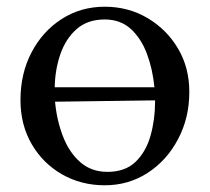

<svg xmlns="http://www.w3.org/2000/svg" viewBox="-20 -536 625 572"><path d="M292 16Q222 16 165 -16.5Q108 -49 74.5 -106.5Q41 -164 41 -238Q41 -317 74 -380Q107 -443 164 -479.5Q221 -516 292 -516Q362 -516 419 -482.5Q476 -449 510 -392Q544 -335 544 -262Q544 -185 510.5 -121.5Q477 -58 420 -21Q363 16 292 16ZM292 -478Q241 -478 208.5 -449.5Q176 -421 160 -375Q144 -329 143 -276H440Q435 -329 418 -375Q401 -421 370 -449.5Q339 -478 292 -478ZM300 -24Q353 -24 384 -54Q415 -84 428.5 -132Q442 -180 442 -233Q442 -233 442 -233.5Q442 -234 442 -237L144 -233Q149 -178 167.5 -130Q186 -82 219 -53Q252 -24 300 -24Z"/></svg>

Font: Lora
Style: Regular
Weight: 400
Designer: Olga Karpushina, Alexei Vanyashin (Cyrillic)
Foundry: Cyreal
Version: Version 3.005; ttfautohint (v1.8.4.7-5d5b)